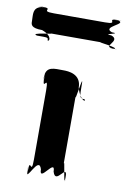

<svg xmlns="http://www.w3.org/2000/svg" viewBox="-141 -826 562 850"><g transform="rotate(10 140.0 -400.5)"><path d="M-55 -702C-55 -734 -64 -762 -24 -772C26 -772 -72 -774 -22 -774C38 -774 -34 -754 34 -754H264C332 -754 260 -774 320 -774C370 -774 272 -772 322 -772C362 -762 252 -734 302 -716C352 -716 252 -702 302 -702C352 -684 263 -646 322 -646C372 -646 270 -644 320 -644C360 -653 232 -664 264 -664H34C66 -664 -62 -653 -22 -644C28 -644 28 -645 28 -631C37 -626 46 -654 -4 -672C-54 -672 -55 -688 -55 -702ZM120 -513C80 -513 40 -520 40 -467C40 -405 42 -530 42 -468C42 -395 60 -492 60 -412V-102C60 -22 42 -117 42 -45C42 17 40 -108 40 -46C40 8 80 -126 98 -64C98 -2 155 -126 155 -64C173 -2 212 -119 212 -46C212 16 211 -107 211 -45C211 10 193 -146 193 -102V-412C193 -368 211 -522 211 -468C211 -406 212 -403 234 -403C246 -393 218 -387 200 -449C200 -511 141 -513 120 -513Z"/></g></svg>

Font: Hussar Przerywany
Style: Regular
Weight: 400
Foundry: Cannot Into Space Fonts
Version: Version 0.982